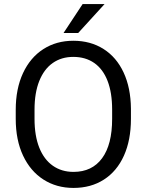

<svg xmlns="http://www.w3.org/2000/svg" viewBox="-20 -923 728 953"><path d="M295.4 -759.3 390.1 -902.8H499L368.2 -759.3ZM629.9 -333Q629.9 -227.5 595 -150.1Q560.1 -72.8 495.6 -31.5Q431.2 9.8 344.7 9.8Q260.7 9.8 195.8 -31.7Q130.9 -73.2 94.5 -150.6Q58.1 -228 58.1 -333V-377.9Q58.1 -482.4 94.2 -560.1Q130.4 -637.7 195.1 -679.2Q259.8 -720.7 343.8 -720.7Q429.2 -720.7 493.7 -679.9Q558.1 -639.2 593.5 -563.2Q628.9 -487.3 629.9 -383.8ZM536.6 -378.9Q536.6 -462.9 513.9 -521.5Q491.2 -580.1 447.8 -610.4Q404.3 -640.6 343.8 -640.6Q285.2 -640.6 241.9 -610.4Q198.7 -580.1 175 -521.2Q151.4 -462.4 151.4 -378.9V-333Q151.4 -249 175 -189.9Q198.7 -130.9 242.4 -100.3Q286.1 -69.8 344.7 -69.8Q437 -69.8 486.8 -137.7Q536.6 -205.6 536.6 -333Z"/></svg>

Font: Mardoto
Style: Regular
Weight: 400
Designer: Christian Robertson, Vahan Hovhannisyan
Foundry: Google
Version: Version 1.000